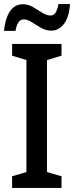

<svg xmlns="http://www.w3.org/2000/svg" viewBox="-26 -932 367 952"><path d="M279 0H34V-58L105 -79V-634L34 -656V-714H279V-656L207 -634V-79L279 -58ZM-6 -779Q-3 -814 7.5 -844Q18 -874 37.5 -892.5Q57 -911 88 -911Q114 -911 137.5 -897Q161 -883 183 -869Q205 -855 225 -855Q241 -855 250 -870Q259 -885 264 -912H321Q317 -848 291.5 -814Q266 -780 228 -780Q202 -780 177.5 -794Q153 -808 131.5 -822Q110 -836 92 -836Q60 -836 51 -779Z"/></svg>

Font: Noto Sans Condensed Medium
Style: Regular
Weight: 500
Width: 3
Designer: Monotype Design Team
Foundry: Monotype Imaging Inc.
Version: Version 2.013; ttfautohint (v1.8.4.7-5d5b)